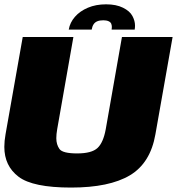

<svg xmlns="http://www.w3.org/2000/svg" viewBox="-26 -842 799 866"><path d="M294.5 4Q122 4 57.8 -44.8Q-6.5 -93.5 -6.5 -179.5Q-6.5 -206 -1 -236.5L76.5 -675H305L232 -259.5Q228 -236.5 228 -218.5Q228 -190 242.2 -170Q256.5 -150 322 -150Q387.5 -150 413.8 -174.5Q440 -199 451 -259.5L524 -675H752.5L675 -236.5Q652.5 -106.5 559.8 -51.2Q467 4 294.5 4ZM452.5 -822.5Q498 -822.5 528.8 -807.2Q559.5 -792 571.2 -770Q583 -748 583 -726.5Q583 -717.5 581.5 -708.5H477.5Q478.5 -715 478.5 -720Q478.5 -727.5 475.8 -734.8Q473 -742 463.8 -746.2Q454.5 -750.5 440 -750.5Q423.5 -750.5 412.8 -746Q402 -741.5 396 -732.2Q390 -723 387.5 -708.5H284Q289.5 -740.5 312 -766.2Q334.5 -792 370.5 -807.2Q406.5 -822.5 452.5 -822.5Z"/></svg>

Font: Rudi
Style: Regular
Weight: 400
Italic angle: -10°
Designer: Tyler Finck
Foundry: Etcetera Type Company
Version: Version 1.111; ttfautohint (v1.8.4)